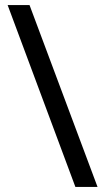

<svg xmlns="http://www.w3.org/2000/svg" viewBox="-20 -734 412 754"><path d="M96 -714 363 0H276L10 -714Z"/></svg>

Font: Apis
Style: Regular
Weight: 400
Designer: Monotype Design Team
Foundry: Monotype Imaging Inc.
Version: Version 2.000; build 0001